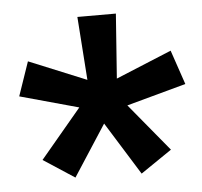

<svg xmlns="http://www.w3.org/2000/svg" viewBox="-40 -752 545 519"><g transform="rotate(-5 232.5 -492.5)"><path d="M171.9 -466.8 12.7 -510.7 44.4 -603 200.2 -539.1 188 -710.9H292.5L279.8 -535.6L431.2 -598.1L462.9 -504.9L301.8 -460.9L408.7 -331.5L324.2 -273.9L234.9 -417.5L145 -278.8L60.5 -334Z"/></g></svg>

Font: Vazir Black
Style: Black
Weight: 900
Designer: Saber Rastikerdar
Foundry: Saber Rastikerdar
Version: Version 30.0.0